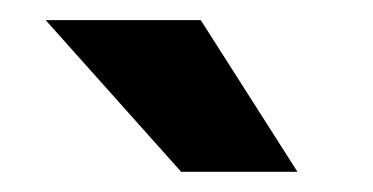

<svg xmlns="http://www.w3.org/2000/svg" viewBox="-20 -770 371 191"><path d="M179.7 -750 275.9 -599.1H160.2L25.4 -750Z"/></svg>

Font: Mardoto
Style: Bold
Weight: 700
Designer: Christian Robertson, Vahan Hovhannisyan
Foundry: Google
Version: Version 1.000